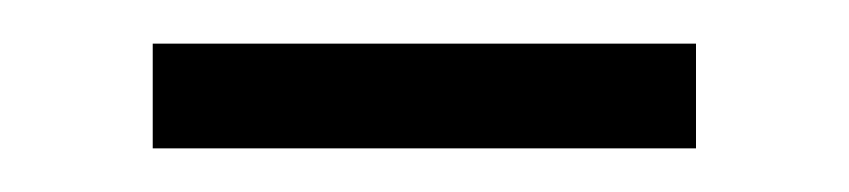

<svg xmlns="http://www.w3.org/2000/svg" viewBox="-20 -698 389 88"><path d="M50 -630H299V-678H50Z"/></svg>

Font: Fixel Text Light
Style: Regular
Weight: 300
Width: 4
Designer: AlfaBravo + MacPaw
Foundry: Kyrylo Tkachov, Marchela Mozhyna, Serhii Makarenko, Maria Weinstein, Zakhar Kryvoshyya
Version: Version 1.211